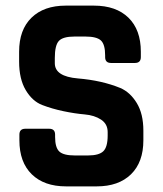

<svg xmlns="http://www.w3.org/2000/svg" viewBox="-20 -663 579 683"><path d="M49 -164V-184Q49 -205 70 -205H155Q176 -205 176 -184V-176Q176 -138 191 -124Q206 -110 246 -110H293Q332 -110 347.5 -125Q363 -140 363 -181V-193Q363 -222 339.5 -237.5Q316 -253 281 -256Q246 -259 205.5 -267.5Q165 -276 130 -289.5Q95 -303 71.5 -342.5Q48 -382 48 -444V-479Q48 -557 92 -600Q136 -643 214 -643H314Q393 -643 437 -600Q481 -557 481 -479V-460Q481 -439 460 -439H375Q354 -439 354 -460V-466Q354 -505 339 -519Q324 -533 284 -533H245Q204 -533 189.5 -517.5Q175 -502 175 -457V-438Q175 -391 257 -384Q342 -377 408 -350Q443 -335 466.5 -296.5Q490 -258 490 -198V-164Q490 -86 446 -43Q402 0 324 0H215Q137 0 93 -43Q49 -86 49 -164Z"/></svg>

Font: Rajdhani
Style: Bold
Weight: 700
Designer: Satya Rajpurohit, Jyotish Sonowal
Foundry: Indian Type Foundry
Version: Version 1.201 February 1, 2022